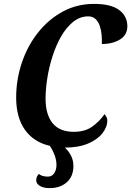

<svg xmlns="http://www.w3.org/2000/svg" viewBox="-20 -748 674 986"><path d="M236 218Q203 218 184.5 206.5Q166 195 166 178Q166 158 180 145Q184 150 196 154.5Q208 159 226 159Q247 159 258.5 141.5Q270 124 270 99Q270 53 236 1Q153 -18 108 -81.5Q63 -145 63 -247Q63 -338 91.5 -424Q120 -510 173.5 -578.5Q227 -647 300.5 -687.5Q374 -728 463 -728Q550 -728 592 -696.5Q634 -665 634 -613Q634 -569 596.5 -545.5Q559 -522 503 -522Q504 -542 502 -566.5Q500 -591 493 -613Q486 -635 471.5 -649.5Q457 -664 433 -664Q391 -664 356 -636Q321 -608 294.5 -562Q268 -516 250 -460Q232 -404 223 -347Q214 -290 214 -241Q214 -160 250 -115.5Q286 -71 359 -71Q418 -71 456 -99.5Q494 -128 517 -162Q521 -157 526 -148.5Q531 -140 531 -129Q531 -95 505.5 -63Q480 -31 431.5 -10.5Q383 10 313 10Q333 28 345 52Q357 76 357 104Q357 158 323 188Q289 218 236 218Z"/></svg>

Font: Noto Serif Condensed
Style: Bold Italic
Weight: 700
Width: 3
Italic angle: -12°
Designer: Monotype Design Team
Foundry: Monotype Imaging Inc.
Version: Version 2.014